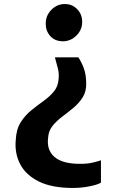

<svg xmlns="http://www.w3.org/2000/svg" viewBox="-20 -775 580 951"><path d="M301 -755Q337.5 -755 362.2 -729.8Q387 -704.5 387 -666.5Q387.5 -641 374.5 -619.2Q361.5 -597.5 339.8 -584Q318 -570.5 292.5 -570.5Q252.5 -570.5 229.5 -595.8Q206.5 -621 206.5 -657.5Q206 -697 234 -726Q262 -755 301 -755ZM368 -491Q382 -471 394.2 -439.5Q406.5 -408 407 -363Q408 -322 389.5 -292.8Q371 -263.5 343.5 -240.8Q316 -218 288 -197Q260 -176 240.2 -151.5Q220.5 -127 218.5 -94.5Q210 -32.5 249.5 2Q289 36.5 376 36.5Q415 36.5 441 30Q467 23.5 480 19V129.5Q466 139 425.2 147.5Q384.5 156 341.5 156Q237 156 172.5 124Q108 92 80 38.2Q52 -15.5 58 -81Q60.5 -134 82.2 -168.8Q104 -203.5 134.5 -228.2Q165 -253 195.5 -274.8Q226 -296.5 247.2 -322.2Q268.5 -348 270.5 -386.5Q273 -413 266.5 -436.5Q260 -460 252 -491Z"/></svg>

Font: Merriweather Sans
Style: Bold
Weight: 700
Designer: Eben Sorkin
Foundry: Eben Sorkin
Version: Version 1.008; ttfautohint (v1.7.19-72a1) -l 8 -r 50 -G 200 